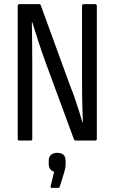

<svg xmlns="http://www.w3.org/2000/svg" viewBox="-20 -675 550 922"><path d="M72 0Q65 0 65 -9V-646Q65 -655 73 -655H167Q175 -655 176 -649L316 -265Q328 -236 339 -204Q350 -172 359.5 -142Q369 -112 376 -87H378Q377 -114 376 -146Q375 -178 374.5 -210.5Q374 -243 374 -269V-646Q374 -655 382 -655H437Q445 -655 445 -646V-9Q445 0 437 0H344Q338 0 335 -6L198 -378Q179 -429 164 -477Q149 -525 135 -568H133Q134 -538 134 -504Q134 -470 134.5 -436.5Q135 -403 135 -372V-9Q135 0 128 0ZM228 227Q222 227 223 219L240 150Q228 146 221 137Q214 128 214 113V97Q214 78 225 68.5Q236 59 254 59Q275 59 285 68.5Q295 78 295 97V113Q295 126 292.5 137Q290 148 286 160L267 222Q265 227 259 227Z"/></svg>

Font: Sofia Sans Condensed
Style: Regular
Weight: 400
Designer: Botio Nikoltchev, Ani Petrova
Foundry: lettersoup
Version: Version 4.100